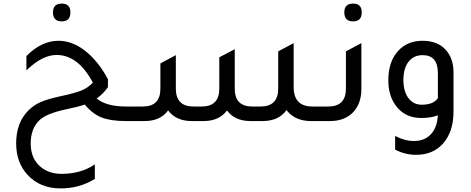

<svg xmlns="http://www.w3.org/2000/svg" viewBox="-20 -674 2625 1069"><path d="M324 -555Q275 -555 275 -605Q275 -654 324 -654Q372 -654 372 -605Q372 -555 324 -555ZM682 -81H746V0H681Q596 0 545.5 -20Q495 -40 452 -92Q419 -80 351 -66Q237 -42 199 -4Q151 42 151 125Q151 209 206 255Q252 294 324 294Q434 293 508 241V322Q423 375 317 375Q203 375 133 299Q70 231 70 124Q70 9 138 -59Q168 -89 207 -106Q246 -123 325 -140Q400 -156 435.5 -171Q471 -186 497 -214Q415 -368 295 -368Q215 -368 127 -282V-362Q211 -447 306 -447Q382 -447 454 -391Q526 -335 581 -233V-189Q554 -150 518 -126Q571 -81 682 -81Z M686 0V-81H776Q873 -81 873 -181V-321L959 -367V-181Q959 -81 1057 -81H1103Q1201 -81 1201 -181V-355L1287 -400V-181Q1287 -81 1384 -81H1431Q1529 -81 1529 -181V-388L1615 -434V-190Q1615 -81 1719 -81H1802V0H1712Q1622 0 1575 -61Q1533 -1 1444 0H1375Q1287 0 1244 -59Q1201 -1 1116 0H1047Q961 0 916 -59Q873 0 785 0Z M1946 -555Q1897 -555 1897 -605Q1897 -654 1946 -654Q1994 -654 1994 -605Q1994 -555 1946 -555ZM1742 0V-81H1808Q1906 -81 1906 -181V-388L1992 -434V-178Q1992 -93 1941 -44Q1894 0 1818 0Z M2418 -32Q2380 -17 2325 -17Q2236 -17 2185 -84Q2142 -141 2142 -227Q2142 -333 2199 -393Q2250 -447 2333 -447Q2418 -447 2464 -394Q2505 -347 2505 -271V-53Q2505 60 2446 126Q2390 188 2297 188Q2235 188 2180 159V83Q2233 111 2285 111Q2344 111 2379 73.5Q2414 36 2418 -32ZM2418 -267Q2418 -367 2333 -367Q2283 -367 2254.5 -330Q2226 -293 2226 -229Q2226 -166 2253.5 -128.5Q2281 -91 2328 -91Q2394 -91 2418 -128Z"/></svg>

Font: TajawalTap Med
Style: Regular
Weight: 500
Designer: Boutros Fonts
Foundry: Created by Boutros International 2017
Version: Version 2.700